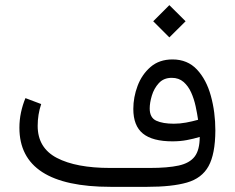

<svg xmlns="http://www.w3.org/2000/svg" viewBox="-20 -724 910 744"><path d="M573.7 -641.6 636.2 -704.1 699.2 -641.6 636.2 -579.1ZM753.9 -193.4Q730 -186 703.9 -181.2Q677.7 -176.3 648.4 -176.3Q570.8 -176.3 533.7 -206.5Q496.6 -236.8 496.6 -301.8Q496.6 -347.2 513.2 -391.4Q529.8 -435.5 563.5 -464.6Q597.2 -493.7 648.4 -493.7Q706.5 -493.7 743.2 -454.6Q779.8 -415.5 797.1 -352.5Q814.5 -289.6 814.5 -217.8Q814 -127 788.1 -80.1Q762.2 -33.2 704.3 -16.6Q646.5 0 550.3 0H408.7Q55.2 0 55.2 -229Q55.2 -259.3 61.3 -288.1Q67.4 -316.9 78.6 -343.8L139.6 -320.8Q126 -280.3 126 -236.3Q126 -150.9 200.4 -112.1Q274.9 -73.2 406.7 -73.2H560.5Q629.9 -73.2 672.4 -82.5Q714.8 -91.8 734.4 -117.4Q753.9 -143.1 753.9 -193.4ZM747.6 -259.8Q744.1 -284.2 738 -312.5Q731.9 -340.8 720.7 -365.7Q709.5 -390.6 691.2 -406.5Q672.9 -422.4 645.5 -422.4Q614.3 -422.4 595.5 -401.9Q576.7 -381.3 568.4 -353.5Q560.1 -325.7 560.1 -303.7Q560.1 -268.1 585.4 -256.3Q610.8 -244.6 653.8 -244.6Q677.2 -244.6 700.9 -249Q724.6 -253.4 747.6 -259.8Z"/></svg>

Font: Vazir Light
Style: Light
Weight: 300
Designer: Saber Rastikerdar
Foundry: Saber Rastikerdar
Version: Version 30.0.0